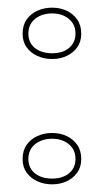

<svg xmlns="http://www.w3.org/2000/svg" viewBox="-20 -466 271 501"><path d="M116 -119Q137 -119 154 -111Q171 -103 181.5 -88Q192 -73 192 -51Q192 -30 181.5 -15.5Q171 -1 154 7Q137 15 116 15Q95 15 77.5 7Q60 -1 49.5 -15.5Q39 -30 39 -51Q39 -73 49.5 -88Q60 -103 77.5 -111Q95 -119 116 -119ZM116 0Q134 0 147.5 -6Q161 -12 169 -23.5Q177 -35 177 -51Q177 -68 169 -79.5Q161 -91 147.5 -97.5Q134 -104 116 -104Q98 -104 84 -97.5Q70 -91 62 -79.5Q54 -68 54 -51Q54 -35 62 -23.5Q70 -12 84 -6Q98 0 116 0ZM116 -446Q137 -446 154 -438Q171 -430 181.5 -415Q192 -400 192 -378Q192 -357 181.5 -342.5Q171 -328 154 -320Q137 -312 116 -312Q95 -312 77.5 -320Q60 -328 49.5 -342.5Q39 -357 39 -378Q39 -400 49.5 -415Q60 -430 77.5 -438Q95 -446 116 -446ZM116 -327Q134 -327 147.5 -333Q161 -339 169 -350.5Q177 -362 177 -378Q177 -395 169 -406.5Q161 -418 147.5 -424.5Q134 -431 116 -431Q98 -431 84 -424.5Q70 -418 62 -406.5Q54 -395 54 -378Q54 -362 62 -350.5Q70 -339 84 -333Q98 -327 116 -327Z"/></svg>

Font: Kalnia Glaze Thin Medium
Style: Regular
Weight: 500
Version: Version 1.110